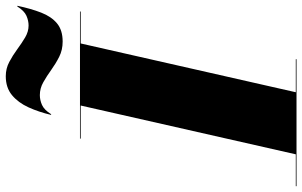

<svg xmlns="http://www.w3.org/2000/svg" viewBox="-256 -836 1047 665"><g transform="rotate(-90 267.5 -503.5)"><path d="M270.5 -889Q253.5 -889 236.5 -881.5Q219.5 -874 204.5 -850H202Q212 -892.5 228.2 -928.2Q244.5 -964 270.5 -985.5Q296.5 -1007 336 -1007Q362.5 -1007 385.2 -995Q408 -983 429 -967.5Q450 -952 470.2 -940Q490.5 -928 511.5 -928Q528.5 -928 545.5 -935.5Q562.5 -943 577.5 -967H580Q570 -919.5 556.2 -884.2Q542.5 -849 519 -829.5Q495.5 -810 456 -810Q427 -810 403.2 -822Q379.5 -834 358 -849.5Q336.5 -865 315.2 -877Q294 -889 270.5 -889ZM-45 -2.5H65.5L234.5 -747.5H120V-750H560V-747.5H449.5L280.5 -2.5H395V0H-45Z"/></g></svg>

Font: Bodoni* 72pt Fatface
Style: Italic
Weight: 900
Italic angle: -13°
Version: Version 2.3